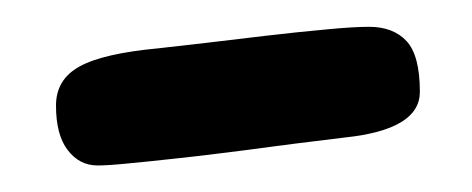

<svg xmlns="http://www.w3.org/2000/svg" viewBox="-20 -295 354 144"><path d="M53.2 -170.9Q39.6 -170.9 30.8 -182.4Q22 -193.8 22 -215.8Q22 -235.4 39.6 -245.1Q57.1 -254.9 99.1 -258.8Q112.8 -260.3 135 -262.9Q157.2 -265.6 180.4 -268.3Q203.6 -271 224.4 -272.9Q245.1 -274.9 256.8 -274.9Q274.9 -274.9 284.9 -264.2Q294.9 -253.4 294.9 -226.1Q294.9 -197.8 238.8 -191.9Q231.4 -190.9 217 -189.2Q202.6 -187.5 184.6 -185.1Q166.5 -182.6 146.7 -180.2Q127 -177.7 108.9 -175.8Q90.8 -173.8 75.9 -172.4Q61 -170.9 53.2 -170.9Z"/></svg>

Font: Gochi Hand
Style: Regular
Weight: 400
Designer: Juan Pablo del Peral
Foundry: Juan Pablo del Peral
Version: Version 1.001